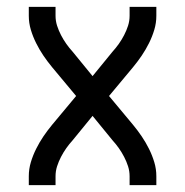

<svg xmlns="http://www.w3.org/2000/svg" viewBox="-20 -540 540 560"><path d="M64 0V-26Q64 -47 70 -67Q76 -87 85.5 -106Q95 -125 106.5 -142Q118 -159 132 -176L202 -260L132 -344Q118 -361 106.5 -378Q95 -395 85.5 -414Q76 -433 70 -453Q64 -473 64 -494V-520H142V-494Q142 -479 146.5 -465Q151 -451 158 -437.5Q165 -424 173.5 -412Q182 -400 192 -389L250 -318L308 -389Q318 -400 326.5 -412Q335 -424 342 -437.5Q349 -451 353.5 -465Q358 -479 358 -494V-520H436V-494Q436 -473 430 -453Q424 -433 414.5 -414Q405 -395 393.5 -378Q382 -361 368 -344L298 -260L368 -176Q382 -159 393.5 -142Q405 -125 414.5 -106Q424 -87 430 -67Q436 -47 436 -26V0H358V-26Q358 -41 353.5 -55Q349 -69 342 -82.5Q335 -96 326.5 -108Q318 -120 308 -131L250 -202L192 -131Q182 -120 173.5 -108Q165 -96 158 -82.5Q151 -69 146.5 -55Q142 -41 142 -26V0Z"/></svg>

Font: Iosevka Julsh Curly
Style: Regular
Weight: 400
Designer: Belleve Invis
Foundry: Belleve Invis
Version: Version 15.0.2; ttfautohint (v1.8.4)